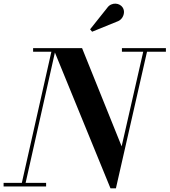

<svg xmlns="http://www.w3.org/2000/svg" viewBox="-56 -1011 920 1041"><path d="M543 10 232 -750H389L603.5 -217.5L725 -750H745.5L572.5 10ZM-36.5 0V-19.5H194V0ZM58 0 222.5 -730.5H123.5V-750H247L78.5 0ZM605 -730.5V-750H843.5V-730.5ZM443.5 -839 432.5 -852 524.5 -967.5Q534 -981 546.5 -986.5Q559 -992 571.2 -991.2Q583.5 -990.5 593.5 -984.8Q603.5 -979 609 -970.5Q617.5 -957.5 616 -941.5Q614.5 -925.5 604.5 -912.2Q594.5 -899 577.5 -893.5Z"/></svg>

Font: Bodoni Moda 11pt SemiBold
Style: Italic
Weight: 600
Italic angle: -13°
Designer: Owen Earl
Foundry: indestructible type
Version: Version 2.004